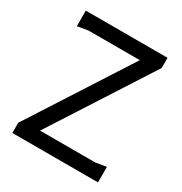

<svg xmlns="http://www.w3.org/2000/svg" viewBox="-165 -821 892 942"><g transform="rotate(30 281.5 -350.0)"><path d="M38 0V-58L401 -622H110L50 -612V-700H513V-642L150 -78H463L523 -88V0Z"/></g></svg>

Font: AR One Sans
Style: Regular
Weight: 400
Designer: Niteesh Yadav
Foundry: Niteesh Yadav
Version: Version 1.001;gftools[0.9.33]